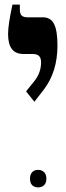

<svg xmlns="http://www.w3.org/2000/svg" viewBox="-20 -667 284 832"><path d="M93 -271 130 -317Q158 -353 158 -397Q158 -416 149 -424.5Q140 -433 122 -433H83Q48 -433 31.5 -454.5Q15 -476 15 -520Q15 -560 34 -647H66V-625Q66 -607 74 -599.5Q82 -592 99 -592H166Q199 -592 214 -563.5Q229 -535 229 -470Q229 -356 170 -279L129 -226ZM110 107Q110 89 119.5 79Q129 69 145 69Q161 69 171 79Q181 89 181 107Q181 126 171 135.5Q161 145 145 145Q129 145 119.5 135.5Q110 126 110 107Z"/></svg>

Font: Noto Serif Hebrew CondExtraBold
Style: Regular
Weight: 800
Width: 3
Designer: Monotype Design Team
Foundry: Monotype Imaging Inc.
Version: Version 1.000